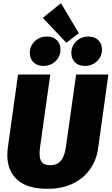

<svg xmlns="http://www.w3.org/2000/svg" viewBox="-20 -1163 699 1203"><path d="M595 -235Q585 -162 545.5 -104.5Q506 -47 438 -13.5Q370 20 278 20Q152 20 89 -36Q26 -92 26 -190Q26 -213 29 -237L93 -696H295L231 -241Q228 -219 228 -201Q228 -163 243.5 -145.5Q259 -128 294 -128Q338 -128 361.5 -156Q385 -184 393 -243L457 -696H659ZM362 -1143 474 -955 396 -895 248 -1051ZM167 -831Q167 -875 198 -904.5Q229 -934 274 -934Q313 -934 336 -911.5Q359 -889 359 -853Q359 -809 328 -779.5Q297 -750 252 -750Q213 -750 190 -772.5Q167 -795 167 -831ZM427 -831Q427 -875 458 -904.5Q489 -934 534 -934Q573 -934 596 -911.5Q619 -889 619 -853Q619 -809 588 -779.5Q557 -750 512 -750Q473 -750 450 -772.5Q427 -795 427 -831Z"/></svg>

Font: Fira Sans Black
Style: Italic
Weight: 900
Italic angle: -8°
Designer: Carrois Corporate & Edenspiekermann AG
Foundry: Carrois Corporate GbR & Edenspiekermann AG
Version: Version 4.203